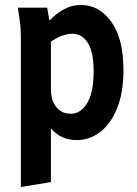

<svg xmlns="http://www.w3.org/2000/svg" viewBox="-20 -553 551 773"><path d="M52 -522H170L179 -470Q203 -496 235.5 -514.5Q268 -533 306 -533Q379 -533 428 -465.5Q477 -398 477 -271Q477 -179 451 -116Q425 -53 382.5 -21Q340 11 290 11Q225 11 185 -36V180L64 200V-398Q64 -419 63 -436Q62 -453 59 -474ZM185 -194Q185 -148 207 -121.5Q229 -95 265 -95Q305 -95 331 -138Q357 -181 357 -264Q357 -344 333.5 -380.5Q310 -417 272 -417Q250 -417 227 -408Q204 -399 185 -385Z"/></svg>

Font: Radio Canada Condensed SemiBold
Style: Regular
Weight: 600
Width: 3
Designer: Charles Daoud, Etienne Aubert Bonn, Alexandre Saumier Demers, Jacques Le Bailly
Foundry: Radio-Canada
Version: Version 2.104; ttfautohint (v1.8.4.7-5d5b);gftools[0.9.28.de